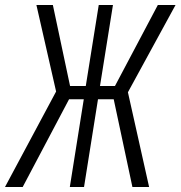

<svg xmlns="http://www.w3.org/2000/svg" viewBox="-53 -750 724 770"><path d="M-33 0 172 -383 93 -730H159L228 -405H291L343 -730H400L348 -405H408L580 -730H651L460 -380L545 0H478L403 -352H340L284 0H227L283 -352H224L38 0Z"/></svg>

Font: JetBrains Mono NL ExtraLight
Style: Italic
Weight: 200
Italic angle: -9°
Monospace: yes
Designer: Philipp Nurullin, Konstantin Bulenkov
Foundry: JetBrains
Version: Version 2.305; ttfautohint (v1.8.4.7-5d5b)